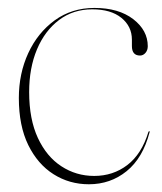

<svg xmlns="http://www.w3.org/2000/svg" viewBox="-20 -456 408 484"><path d="M352.5 -339.5Q352.5 -329.5 346.8 -322.8Q341 -316 333 -316Q312.5 -316 312.5 -340V-356Q312.5 -389.5 286 -411Q259.5 -432.5 212.5 -432.5Q164.5 -432.5 128.8 -405.5Q93 -378.5 73.2 -331.5Q53.5 -284.5 53.5 -224Q53.5 -155.5 75.5 -108.2Q97.5 -61 134.8 -36.8Q172 -12.5 217.5 -12.5Q265 -12.5 301 -40Q337 -67.5 354 -123Q354.5 -125 356 -125Q358.5 -125 357 -122.5Q340 -57.5 299.2 -24.5Q258.5 8.5 204 8.5Q155 8.5 115 -16.8Q75 -42 51.2 -90.5Q27.5 -139 27.5 -209Q27.5 -270.5 51.2 -322Q75 -373.5 118 -404.8Q161 -436 218 -436Q279 -436 315.8 -407.8Q352.5 -379.5 352.5 -339.5Z"/></svg>

Font: Fraunces 144pt S000 Thin
Style: Regular
Weight: 100
Version: Version 1.000; ttfautohint (v1.8.3)